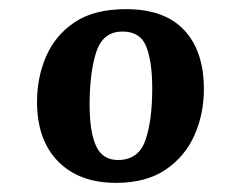

<svg xmlns="http://www.w3.org/2000/svg" viewBox="-20 -762 492 420"><path d="M234 -362Q153 -362 107 -409Q61 -456 61 -539Q61 -593 81 -639Q101 -685 143.5 -713.5Q186 -742 256 -742Q340 -742 383 -696Q426 -650 426 -567Q426 -513 405.5 -466.5Q385 -420 342.5 -391Q300 -362 234 -362ZM238 -412Q283 -412 298 -455Q313 -498 313 -569Q313 -627 300 -660Q287 -693 248 -693Q205 -693 190.5 -648Q176 -603 176 -533Q176 -474 190 -443Q204 -412 238 -412Z"/></svg>

Font: Literata 36pt
Style: Bold Italic
Weight: 700
Italic angle: -2°
Designer: Latin by Veronika Burian and Jose Scaglione. Greek by Irene Vlachou. Cyrillic by Vera Evstafieva
Foundry: TypeTogether
Version: Version 3.002